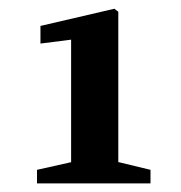

<svg xmlns="http://www.w3.org/2000/svg" viewBox="-20 -831 413 439"><path d="M72.5 -771.7 241.5 -811 250.5 -804.2V-411.6H142.6V-740.3L72.5 -731.4ZM247.4 -461.2 324.1 -442.7V-411.6H64.6V-442.7L147.3 -461.2Z"/></svg>

Font: Adobe Variable Font Prototype
Style: Regular
Weight: 389
Designer: Frank Grießhammer
Foundry: Adobe
Version: Version 1.004;hotconv 1.0.113;makeotfexe 2.5.65598